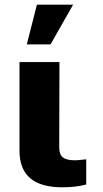

<svg xmlns="http://www.w3.org/2000/svg" viewBox="-20 -792 438 817"><path d="M245 5C286 5 317 1 347 -7V-114L326 -112C318 -111 308 -110 298 -110C251 -110 232 -125 232 -165L233 -528H63V-150C63 -47 123 5 245 5ZM137 -772 94 -603H195L291 -772Z"/></svg>

Font: Asimov
Style: XWid
Weight: 500
Designer: Google
Version: Version 2.000980; 2014